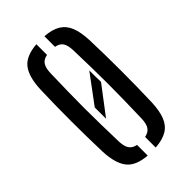

<svg xmlns="http://www.w3.org/2000/svg" viewBox="-192 -673 747 747"><g transform="rotate(-45 182.0 -299.5)"><path d="M146.8 -209.6Q146.7 -224.6 146.7 -240.4Q146.6 -256.2 146.6 -271.7L233.5 -388.6Q233.5 -372.5 233.7 -356.6Q233.9 -340.8 234.3 -324.9ZM46.8 -127.8Q45.5 -166.7 44.8 -210.3Q44 -254 44 -299.3Q44 -344.6 44.7 -388.5Q45.4 -432.4 46.8 -472Q49.9 -538.8 74.9 -570.3Q99.8 -601.7 160 -606.3V-547.7Q138.7 -543.8 129.5 -529.7Q120.2 -515.6 119.3 -487.3Q117.9 -435.8 117 -389.9Q116.1 -344.1 116.1 -299.9Q116.1 -255.6 117 -209.8Q117.9 -163.9 119.3 -112.5Q120.2 -84.5 129.7 -70.5Q139.1 -56.5 160 -52.3V6.3Q100 1.7 75 -29.7Q49.9 -61.2 46.8 -127.8ZM204.1 6.3V-52.1Q225.3 -56.3 234.7 -70.4Q244.1 -84.4 245 -112.5Q246.4 -164.4 247.4 -210.2Q248.3 -256 248.3 -300.1Q248.3 -344.2 247.4 -390Q246.4 -435.8 245 -487.3Q244.1 -516.2 234.9 -530.1Q225.7 -544.1 204.1 -547.9V-606.3Q244.8 -603.3 269 -588.3Q293.1 -573.3 304.4 -544.8Q315.6 -516.3 317.5 -472Q318.9 -433.1 319.6 -389.4Q320.3 -345.7 320.3 -300.6Q320.3 -255.5 319.6 -211.5Q318.9 -167.5 317.5 -127.8Q315.6 -83.8 304.4 -55Q293.1 -26.3 269 -11.5Q244.8 3.3 204.1 6.3Z"/></g></svg>

Font: Big Shoulders Stencil Display SC Thin
Style: Regular
Weight: 100
Designer: Patric King
Foundry: XO Type Co
Version: Version 2.001